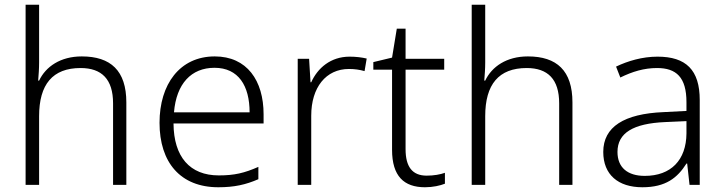

<svg xmlns="http://www.w3.org/2000/svg" viewBox="-20 -780 3054 810"><path d="M145 -517V-760H88V0H145V-290C145 -424 202 -493 320 -493C409 -493 457 -446 457 -344V0H513V-348C513 -482 447 -542 325 -542C235 -542 173 -499 145 -440H141C143 -465 145 -489 145 -517Z M886 -542C738 -542 653 -424 653 -262C653 -95 741 10 901 10C969 10 1017 -1 1070 -24V-76C1011 -50 969 -40 903 -40C781 -40 713 -118 712 -259H1092V-298C1092 -440 1022 -542 886 -542ZM885 -494C986 -494 1033 -418 1033 -306H714C724 -427 787 -494 885 -494Z M1455 -541C1375 -541 1320 -493 1293 -433H1290L1284 -532H1236V0H1293V-292C1293 -411 1355 -489 1452 -489C1476 -489 1497 -486 1518 -480L1527 -533C1506 -538 1481 -541 1455 -541Z M1780 -39C1719 -39 1691 -77 1691 -151V-486H1854V-532H1691V-659H1654L1634 -537L1555 -518V-486H1634V-148C1634 -37 1684 10 1773 10C1806 10 1837 3 1857 -5V-51C1838 -44 1810 -39 1780 -39Z M2027 -517V-760H1970V0H2027V-290C2027 -424 2084 -493 2202 -493C2291 -493 2339 -446 2339 -344V0H2395V-348C2395 -482 2329 -542 2207 -542C2117 -542 2055 -499 2027 -440H2023C2025 -465 2027 -489 2027 -517Z M2754 -541C2690 -541 2629 -523 2579 -499L2597 -453C2648 -478 2697 -493 2752 -493C2833 -493 2876 -454 2876 -349V-312L2779 -307C2613 -300 2525 -245 2525 -139C2525 -43 2588 10 2690 10C2789 10 2838 -30 2876 -90H2879L2889 0H2932V-358C2932 -485 2874 -541 2754 -541ZM2786 -265 2876 -269V-217C2875 -105 2811 -38 2700 -38C2628 -38 2585 -73 2585 -139C2585 -219 2651 -259 2786 -265Z"/></svg>

Font: Noto Sans Bengali Light
Style: Regular
Weight: 300
Designer: Jelle Bosma - Monotype Design Team
Foundry: Monotype Imaging Inc.
Version: Version 2.003